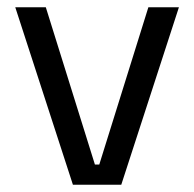

<svg xmlns="http://www.w3.org/2000/svg" viewBox="-20 -508 534 528"><path d="M241 -55.5H253L388 -488H472L313.5 0H180.5L22 -488H106Z"/></svg>

Font: Anek Malayalam
Style: Regular
Weight: 400
Version: Version 1.003